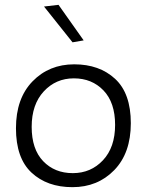

<svg xmlns="http://www.w3.org/2000/svg" viewBox="-20 -770 616 794"><path d="M279.5 4Q175 4 110.5 -56Q46 -116 46 -239.5Q46 -363 114.5 -433.5Q183 -504 287 -504Q391 -504 456 -444Q521 -384 521 -260.5Q521 -137 452.5 -66.5Q384 4 279.5 4ZM285.5 -446Q211 -446 161 -392Q111 -338 111 -245.5Q111 -153 158.5 -103.5Q206 -54 281 -54Q356 -54 406 -107.5Q456 -161 456 -253.5Q456 -346 408 -396Q360 -446 285.5 -446ZM326 -603 280 -595 162 -743 222 -750Z"/></svg>

Font: Antic Slab
Style: Regular
Weight: 400
Designer: Santiago Orozco
Foundry: Santiago Orozco
Version: Version 001.001